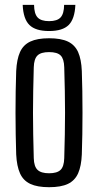

<svg xmlns="http://www.w3.org/2000/svg" viewBox="-20 -765 404 792"><path d="M182.5 7.2Q134 7.2 105 -6.4Q75.9 -20.1 62.6 -49.8Q49.2 -79.6 46.8 -127.8Q45.5 -166.7 44.8 -210.3Q44 -254 44 -299.3Q44 -344.6 44.7 -388.5Q45.4 -432.4 46.8 -472Q49.2 -520.4 62.5 -550.1Q75.8 -579.8 104.9 -593.5Q133.9 -607.2 182.5 -607.2Q231.5 -607.2 260.3 -593.5Q289 -579.7 302.3 -550Q315.5 -520.3 317.5 -472Q318.9 -433.1 319.6 -389.4Q320.3 -345.7 320.3 -300.6Q320.3 -255.5 319.6 -211.5Q318.9 -167.5 317.5 -127.8Q315.5 -80.2 302.3 -50.2Q289 -20.3 260.3 -6.5Q231.5 7.2 182.5 7.2ZM182.5 -50.3Q215.5 -50.3 229.8 -64.2Q244.1 -78 245 -112.5Q246.4 -164.4 247.4 -210.2Q248.3 -256 248.3 -300.1Q248.3 -344.2 247.4 -390Q246.4 -435.8 245 -487.3Q244.1 -522.1 230.2 -536.1Q216.3 -550.1 182.5 -550.1Q148.8 -550.1 134.6 -536.1Q120.3 -522.1 119.3 -487.3Q117.9 -435.8 117 -389.9Q116.1 -344.1 116.1 -299.9Q116.1 -255.6 117 -209.8Q117.9 -163.9 119.3 -112.5Q120.3 -78 135 -64.2Q149.6 -50.3 182.5 -50.3ZM182.5 -637Q126.6 -637 101.4 -661.9Q76.1 -686.8 73.6 -744.8H120.5Q120.9 -708.6 135 -693.2Q149.1 -677.8 182.5 -677.8Q215.9 -677.8 230 -693.2Q244.1 -708.6 244.5 -744.8H290.9Q288.3 -686.8 263.3 -661.9Q238.2 -637 182.5 -637Z"/></svg>

Font: Big Shoulders Thin
Style: Regular
Weight: 100
Designer: Patric King
Foundry: XO Type Co
Version: Version 2.002